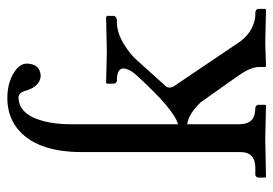

<svg xmlns="http://www.w3.org/2000/svg" viewBox="-130 -608 739 519"><g transform="rotate(-90 239.5 -348.5)"><path d="M87.9 -496.1Q87.9 -623 154.3 -673.3Q187.5 -697.8 232.9 -698.2Q283.7 -698.2 314 -671.9Q326.7 -659.7 327.1 -647Q327.1 -614.3 301.3 -608.9Q297.4 -608.4 294.9 -607.9Q263.7 -609.4 252.9 -651.9Q247.6 -667 236.8 -668Q188.5 -668 170.9 -597.7Q163.1 -566.4 163.1 -525.9V-236.8Q202.6 -247.1 293.9 -347.2Q313.5 -367.7 314 -386.2Q311.5 -401.4 285.2 -401.9H280.8Q273.9 -403.3 272.9 -410.2V-429.2L275.9 -431.2Q277.3 -431.2 358.9 -429.2L452.1 -431.2L456.1 -429.2V-410.2Q454.6 -403.3 444.8 -401.9H438Q400.9 -401.9 356.9 -367.2Q348.1 -360.4 341.8 -354L266.1 -270Q262.2 -265.1 262.2 -259.8Q262.7 -252 267.1 -246.1L383.8 -73.2Q408.7 -36.1 448.7 -28.8Q454.6 -27.8 459 -27.8H465.8Q474.1 -26.4 475.1 -20V-1L473.1 1Q471.7 1 382.8 -1L320.8 1L317.9 -1V-20Q316.9 -41 294.9 -73.2L222.2 -175.8Q189.9 -209 163.1 -211.9V-71.8Q163.1 -32.2 195.8 -28.8Q201.2 -28.3 206.1 -27.8H208Q214.8 -25.9 215.8 -20V-1L213.9 1Q212.4 1 124 -1L21 1L19 -1V-20Q21 -27.3 25.9 -27.8H44.9Q83 -27.8 87.4 -59.1Q87.9 -65.4 87.9 -71.8Z"/></g></svg>

Font: Linux Biolinum Capitals O
Style: Small Caps
Weight: 400
Designer: Philipp H. Poll
Foundry: Philipp H. Poll
Version: Version 1.0.4